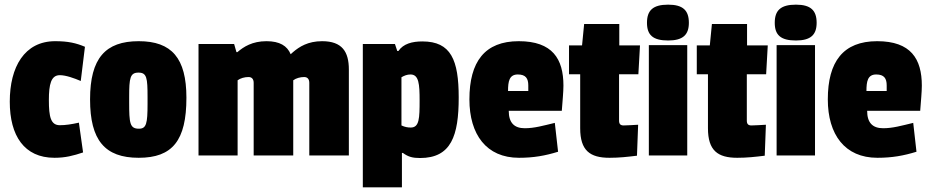

<svg xmlns="http://www.w3.org/2000/svg" viewBox="-20 -668 3997 825"><path d="M190 -238C190 -305 199 -345 237 -345C263 -345 299 -332 327 -320L345 -467C307 -483 273 -491 217 -491C85 -491 22 -380 22 -231C22 -85 84 10 214 10C261 10 295 1 337 -13L319 -141C288 -134 262 -130 237 -130C198 -130 190 -166 190 -238Z M576 -491C433 -491 367 -418 367 -241C367 -66 430 10 576 10C721 10 781 -64 781 -248C781 -418 718 -491 576 -491ZM575 -356C611 -356 614 -333 614 -251V-222C614 -137 609 -115 577 -115C538 -115 535 -138 535 -228V-252C535 -333 539 -356 575 -356Z M1364 -491C1303 -491 1266 -467 1239 -444L1229 -435C1214 -471 1182 -491 1125 -491C1064 -491 1027 -467 1000 -444H996L986 -479H833V0H1001V-323C1013 -332 1031 -337 1048 -337C1063 -337 1070 -327 1070 -312V0H1240V-323C1252 -332 1270 -337 1287 -337C1302 -337 1309 -327 1309 -312V0H1479V-369C1479 -446 1450 -491 1364 -491Z M1707 -11H1711C1734 6 1753 11 1785 11C1919 11 1951 -85 1951 -249C1951 -410 1918 -490 1795 -490C1751 -490 1713 -480 1692 -449H1687L1677 -479H1539V137H1707ZM1783 -237C1783 -160 1782 -120 1745 -120C1732 -120 1720 -122 1705 -129V-336C1717 -343 1729 -348 1744 -348C1780 -348 1783 -306 1783 -237Z M2205 -348C2239 -348 2250 -331 2250 -301V-277H2163C2163 -318 2168 -348 2205 -348ZM2209 -491C2063 -491 1997 -403 1997 -241C1997 -90 2070 10 2210 10C2273 10 2323 1 2378 -16L2364 -140C2314 -128 2276 -117 2235 -117C2190 -117 2166 -140 2166 -192H2394C2397 -233 2401 -273 2401 -300C2401 -415 2354 -491 2209 -491Z M2599 10C2641 10 2676 6 2717 1L2722 -132C2702 -131 2674 -129 2660 -129C2646 -129 2640 -135 2640 -150V-349H2723L2730 -473H2641V-565H2490L2481 -473H2425V-349H2473V-117C2473 -21 2515 10 2599 10Z M2933 0V-474H2768V0ZM2760 -570C2760 -518 2785 -494 2851 -494C2915 -494 2940 -519 2940 -570C2940 -623 2915 -648 2851 -648C2785 -648 2760 -623 2760 -570Z M3148 10C3190 10 3225 6 3266 1L3271 -132C3251 -131 3223 -129 3209 -129C3195 -129 3189 -135 3189 -150V-349H3272L3279 -473H3190V-565H3039L3030 -473H2974V-349H3022V-117C3022 -21 3064 10 3148 10Z M3482 0V-474H3317V0ZM3309 -570C3309 -518 3334 -494 3400 -494C3464 -494 3489 -519 3489 -570C3489 -623 3464 -648 3400 -648C3334 -648 3309 -623 3309 -570Z M3745 -348C3779 -348 3790 -331 3790 -301V-277H3703C3703 -318 3708 -348 3745 -348ZM3749 -491C3603 -491 3537 -403 3537 -241C3537 -90 3610 10 3750 10C3813 10 3863 1 3918 -16L3904 -140C3854 -128 3816 -117 3775 -117C3730 -117 3706 -140 3706 -192H3934C3937 -233 3941 -273 3941 -300C3941 -415 3894 -491 3749 -491Z"/></svg>

Font: Passion One
Style: Regular
Weight: 400
Designer: Alejandro Lo Celso
Foundry: Fontstage
Version: Version 1.001